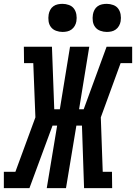

<svg xmlns="http://www.w3.org/2000/svg" viewBox="-49 -978 707 998"><path d="M104 0H-29V-85H31L135 -368L124 -650H76L75 -735H221L233 -410H262L315 -735H415L362 -410H386L505 -735H638V-650H578L475 -368L485 -85H533L534 0H388L377 -325H348L294 0H194L248 -325H224ZM506 -812Q489 -812 472.5 -818Q456 -824 446 -837Q436 -850 433.5 -867.5Q431 -885 434 -903Q436 -915 442 -926.5Q448 -938 458.5 -945.5Q469 -953 481.5 -955.5Q494 -958 506 -958Q523 -958 539.5 -952Q556 -946 565.5 -933Q575 -920 578 -902.5Q581 -885 578 -867Q576 -855 569.5 -843.5Q563 -832 552.5 -824.5Q542 -817 530 -814.5Q518 -812 506 -812ZM276 -812Q259 -812 242.5 -818Q226 -824 216 -837Q206 -850 203.5 -867.5Q201 -885 204 -903Q206 -915 212 -926.5Q218 -938 228.5 -945.5Q239 -953 251.5 -955.5Q264 -958 276 -958Q293 -958 309.5 -952Q326 -946 335.5 -933Q345 -920 348 -902.5Q351 -885 348 -867Q346 -855 339.5 -843.5Q333 -832 322.5 -824.5Q312 -817 300 -814.5Q288 -812 276 -812Z"/></svg>

Font: Iosevka HT Extended
Style: Bold Italic
Weight: 700
Width: 7
Italic angle: -9°
Monospace: yes
Designer: Belleve Invis
Foundry: Belleve Invis
Version: Version 32.3.0; ttfautohint (v1.8.4)